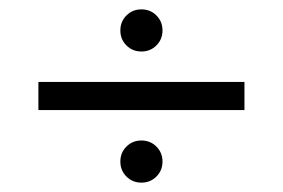

<svg xmlns="http://www.w3.org/2000/svg" viewBox="-20 -535 604 410"><path d="M62 -300V-360H502V-300ZM327 -190Q327 -171 314 -158Q301 -145 282 -145Q263 -145 250 -158Q237 -171 237 -190Q237 -209 250 -222Q263 -235 282 -235Q301 -235 314 -222Q327 -209 327 -190ZM327 -470Q327 -451 314 -438Q301 -425 282 -425Q263 -425 250 -438Q237 -451 237 -470Q237 -489 250 -502Q263 -515 282 -515Q301 -515 314 -502Q327 -489 327 -470Z"/></svg>

Font: Philosopher
Style: Regular
Weight: 400
Designer: Jovanny Lemonad
Foundry: Jovanny Lemonad
Version: Version 1.000